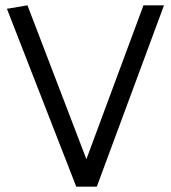

<svg xmlns="http://www.w3.org/2000/svg" viewBox="-20 -700 641 720"><path d="M266 0 6 -667 83 -680 304 -103 518 -680H595L343 0Z"/></svg>

Font: Palanquin
Style: Regular
Weight: 400
Designer: Pria Ravichandran
Version: Version 1.0.4